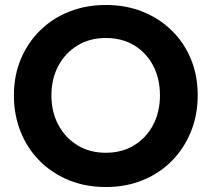

<svg xmlns="http://www.w3.org/2000/svg" viewBox="-20 -734 851 773"><path d="M187 -350Q187 -417 215 -469Q243 -521 292 -551Q341 -581 406 -581Q472 -581 521 -551Q570 -521 597 -469Q624 -417 624 -350Q624 -283 596.5 -231Q569 -179 520 -149Q471 -119 406 -119Q341 -119 292 -149Q243 -179 215 -231Q187 -283 187 -350ZM36 -350Q36 -271 63 -203.5Q90 -136 140 -86Q190 -36 257.5 -8.5Q325 19 406 19Q487 19 554.5 -8.5Q622 -36 671.5 -86Q721 -136 748.5 -203.5Q776 -271 776 -350Q776 -430 748.5 -496.5Q721 -563 670.5 -612Q620 -661 553 -687.5Q486 -714 406 -714Q327 -714 259.5 -687.5Q192 -661 142 -612Q92 -563 64 -496.5Q36 -430 36 -350Z"/></svg>

Font: Jost SemiBold
Style: Regular
Weight: 600
Version: Version 3.710